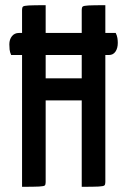

<svg xmlns="http://www.w3.org/2000/svg" viewBox="-20 -720 490 740"><path d="M23 -508Q18 -519 17 -529Q16 -539 16 -549Q16 -568 26 -580.5Q36 -593 53 -593H426Q431 -583 432.5 -573.5Q434 -564 434 -555Q434 -534 425 -521Q416 -508 400 -508ZM295 0V-682Q295 -691 298.5 -694.5Q302 -698 321 -699Q340 -700 386 -700V-18Q386 -9 382.5 -5.5Q379 -2 360 -1Q341 0 295 0ZM65 0V-682Q65 -691 68.5 -694.5Q72 -698 91 -699Q110 -700 156 -700V-18Q156 -9 153 -5.5Q150 -2 130.5 -1Q111 0 65 0ZM109 -333V-418H336L337 -333Z"/></svg>

Font: Yanone Kaffeesatz ExtraLight Medium
Style: Regular
Weight: 500
Version: Version 2.003